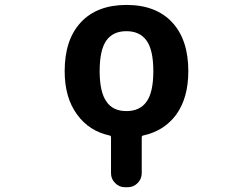

<svg xmlns="http://www.w3.org/2000/svg" viewBox="-20 -577 1040 793"><path d="M419.9 -157.2Q446.3 -118.2 502 -118.2Q557.6 -118.2 585.4 -157.2Q613.3 -196.3 613.3 -283.2Q613.3 -370.1 585.4 -409.2Q557.6 -448.2 502 -448.2Q446.3 -448.2 418.9 -409.2Q391.6 -370.1 391.6 -283.2Q391.6 -196.3 419.9 -157.2ZM757.8 -283.2Q757.8 -171.9 707 -102.5Q657.2 -36.1 572.3 -17.6Q565.4 -16.6 565.4 -9.8V138.7Q565.4 162.1 548.3 179.2Q531.2 196.3 507.8 196.3H496.1Q472.7 196.3 455.6 179.2Q438.5 162.1 438.5 138.7V-9.8Q438.5 -16.6 431.6 -17.6Q347.7 -36.1 298.8 -103.5Q247.1 -172.9 247.1 -283.2Q247.1 -413.1 314 -484.9Q380.9 -556.6 502.4 -556.6Q624 -556.6 690.9 -484.9Q757.8 -413.1 757.8 -283.2Z"/></svg>

Font: Gen Jyuu Gothic Monospace Bold
Style: Bold
Weight: 700
Designer: [Source Han Sans]
Ryoko NISHIZUKA  (kana & ideographs); Paul D. Hunt (Latin, Greek & Cyrillic); Wenlong ZHANG  (bopomofo
Version: Version 1.002.20150607